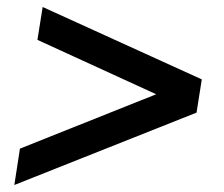

<svg xmlns="http://www.w3.org/2000/svg" viewBox="-20 -560 640 549"><path d="M21 -31 37 -135 433 -293 432 -288 87 -446 102 -540 557 -333 542 -238Z"/></svg>

Font: Nunito Sans 7pt
Style: Bold Italic
Weight: 700
Italic angle: -9°
Version: Version 3.101;gftools[0.9.27]